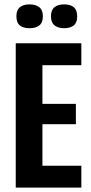

<svg xmlns="http://www.w3.org/2000/svg" viewBox="-20 -858 416 878"><path d="M52 0V-660H174V0ZM126 0V-100H352V0ZM126 -290V-383H327V-290ZM126 -560V-660H352V-560ZM273 -729Q246 -729 229.5 -742Q213 -755 213 -783Q213 -812 229 -825Q245 -838 273 -838Q302 -838 317.5 -825Q333 -812 333 -783Q333 -754 317 -741.5Q301 -729 273 -729ZM115 -729Q87 -729 71 -741.5Q55 -754 55 -784Q55 -812 71 -825Q87 -838 115 -838Q143 -838 159.5 -825Q176 -812 176 -784Q176 -754 159.5 -741.5Q143 -729 115 -729Z"/></svg>

Font: Bricolage Grotesque 36pt Condensed SemiBold
Style: Regular
Weight: 600
Width: 3
Designer: Mathieu Triay
Foundry: Atelier Triay
Version: Version 1.001;gftools[0.9.33.dev8+g029e19f]